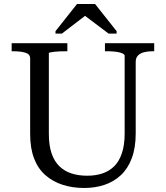

<svg xmlns="http://www.w3.org/2000/svg" viewBox="-20 -925 825 955"><path d="M223 -258Q223 -201 237 -161Q251 -121 276.5 -97Q302 -73 336.5 -62Q371 -51 414 -51Q456 -51 490 -62.5Q524 -74 548.5 -98.5Q573 -123 586.5 -163.5Q600 -204 600 -261V-647Q600 -653 593.5 -657Q587 -661 575.5 -664Q564 -667 548.5 -668.5Q533 -670 517 -670H502V-710H747V-670H736Q714 -670 695.5 -665Q677 -660 666 -648.5Q655 -637 655 -617V-261Q655 -190 635.5 -138Q616 -86 581 -53.5Q546 -21 499.5 -5.5Q453 10 399 10Q340 10 291 -6Q242 -22 205.5 -54Q169 -86 149.5 -137Q130 -188 130 -258V-634Q130 -656 106 -663Q82 -670 47 -670H38V-710H315V-670H306Q292 -670 277.5 -669.5Q263 -669 250.5 -667.5Q238 -666 230.5 -664.5Q223 -663 223 -660ZM453 -905H363L256 -770V-758H288L408 -850H398L520 -758H560V-770Z"/></svg>

Font: Roboto Serif 72pt
Style: Regular
Weight: 400
Designer: Greg Gazdowicz
Foundry: Commercial Type
Version: Version 1.008